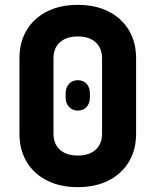

<svg xmlns="http://www.w3.org/2000/svg" viewBox="-20 -760 640 790"><path d="M60 -210V-520Q60 -586 89.5 -635.5Q119 -685 173 -712.5Q227 -740 300 -740Q373 -740 427 -712.5Q481 -685 510.5 -635.5Q540 -586 540 -520V-210Q540 -144 510.5 -94.5Q481 -45 427 -17.5Q373 10 300 10Q227 10 173 -17.5Q119 -45 89.5 -94.5Q60 -144 60 -210ZM400 -210V-520Q400 -562 373.5 -586Q347 -610 300 -610Q253 -610 226.5 -586Q200 -562 200 -520V-210Q200 -168 226.5 -144Q253 -120 300 -120Q347 -120 373.5 -144Q400 -168 400 -210ZM250 -360V-375Q250 -400 264 -415Q278 -430 300 -430Q323 -430 336.5 -415Q350 -400 350 -375V-360Q350 -335 336.5 -320Q323 -305 300 -305Q278 -305 264 -320Q250 -335 250 -360Z"/></svg>

Font: JetBrains Mono Extra Bold
Style: Regular
Weight: 800
Monospace: yes
Designer: Philipp Nurullin, Konstantin Bulenkov
Foundry: JetBrains
Version: 2.002